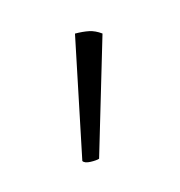

<svg xmlns="http://www.w3.org/2000/svg" viewBox="-51 -104 250 267"><g transform="rotate(-20 73.5 29.0)"><path d="M56 116Q52 117 43.5 116Q35 115 33 111L84 -59Q95 -58 103.5 -55.5Q112 -53 120 -46Z"/></g></svg>

Font: Arima Thin
Style: Regular
Weight: 100
Designer: Joana Correia and Natanael Gama
Foundry: NDISCOVER
Version: Version 1.101;gftools[0.9.23]